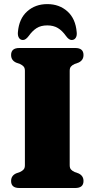

<svg xmlns="http://www.w3.org/2000/svg" viewBox="-20 -940 473 960"><path d="M328.5 -114Q328.5 -100 334.8 -92.8Q341 -85.5 353 -80L372.5 -73Q397.5 -61.5 397.5 -35Q397.5 0 356.5 0H76.5Q35.5 0 35.5 -35Q35.5 -61.5 60.5 -73L80 -80Q92 -85.5 98.2 -92.8Q104.5 -100 104.5 -114V-586Q104.5 -600 98.2 -607.2Q92 -614.5 80 -620L60.5 -627Q35.5 -638.5 35.5 -665Q35.5 -700 76.5 -700H356.5Q397.5 -700 397.5 -665Q397.5 -638.5 372.5 -627L353 -620Q341 -614.5 334.8 -607.2Q328.5 -600 328.5 -586ZM216.5 -813Q184.5 -813 163.2 -799.5Q142 -786 123.5 -760Q108.5 -740 95 -740Q81.5 -740 74.8 -750.8Q68 -761.5 69.5 -779Q75 -846.5 115.8 -883Q156.5 -919.5 216.5 -919.5Q276.5 -919.5 317.2 -883Q358 -846.5 363.5 -779Q365.5 -761.5 358.5 -750.8Q351.5 -740 338 -740Q324.5 -740 310 -760Q291 -787 269 -800Q247 -813 216.5 -813Z"/></svg>

Font: Fraunces 72pt S050 Black
Style: Regular
Weight: 900
Version: Version 1.000; ttfautohint (v1.8.3)